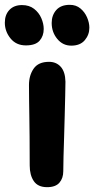

<svg xmlns="http://www.w3.org/2000/svg" viewBox="-46 -765 390 795"><path d="M249 -576Q214 -576 191 -604Q168 -632 168 -670Q168 -702 187 -723.5Q206 -745 243 -745Q269 -745 287 -730Q305 -715 314.5 -693Q324 -671 324 -650Q324 -621 305 -598.5Q286 -576 249 -576ZM61 -577Q21 -577 -2.5 -606Q-26 -635 -26 -671Q-26 -704 -7 -724Q12 -744 45 -744Q75 -744 95 -728.5Q115 -713 125 -690Q135 -667 135 -645Q135 -616 118 -596.5Q101 -577 61 -577ZM149 10Q111 10 94 -15Q77 -40 77 -80Q77 -149 76.5 -197Q76 -245 75.5 -280.5Q75 -316 74.5 -347Q74 -378 74 -413Q74 -453 93.5 -481Q113 -509 157 -509Q187 -509 205.5 -488.5Q224 -468 225 -427Q225 -406 224 -369.5Q223 -333 222 -288.5Q221 -244 219.5 -199Q218 -154 217 -116Q216 -78 216 -56Q216 -27 200 -8.5Q184 10 149 10Z"/></svg>

Font: Shantell Sans Normal
Style: Regular
Weight: 600
Designer: Stephen Nixon, Anya Danilova, Shantell Martin
Foundry: Arrow Type
Version: Version 1.009;[a7da0bfa3]